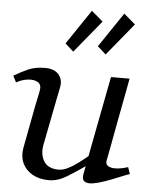

<svg xmlns="http://www.w3.org/2000/svg" viewBox="-69 -853 717 916"><g transform="rotate(5 289.0 -395.5)"><path d="M199 16Q153 16 120 -3Q87 -22 72.5 -54Q58 -86 65 -126Q74 -172 84 -226.5Q94 -281 103.5 -329Q113 -377 119 -404Q125 -435 106 -446Q87 -457 58 -453.5Q29 -450 3 -435L-13 -466Q25 -488 57 -502Q89 -516 135 -516Q181 -516 201.5 -490.5Q222 -465 214 -428Q211 -413 205 -383.5Q199 -354 192 -317.5Q185 -281 178 -246Q171 -211 166 -184.5Q161 -158 159 -149Q151 -103 170.5 -71Q190 -39 240 -38Q262 -38 286 -50Q310 -62 334 -80Q358 -98 378 -115Q393 -192 412 -292Q431 -392 452 -500H541Q539 -488 533 -456.5Q527 -425 519 -383Q511 -341 502.5 -295.5Q494 -250 486.5 -209.5Q479 -169 473.5 -140Q468 -111 466 -102Q461 -76 491 -69.5Q521 -63 571 -79L582 -47Q562 -40 532 -27.5Q502 -15 470 -3.5Q438 8 411.5 12.5Q385 17 370.5 8Q356 -1 362 -31Q365 -46 369 -66Q327 -36 284 -10Q241 16 199 16ZM417 -605 377 -641 489 -807 544 -760ZM262 -605 222 -641 334 -807 389 -760Z"/></g></svg>

Font: Wittgenstein-Italic Regular
Style: Italic
Weight: 400
Italic angle: -11°
Designer: Jörg Drees
Foundry: Jörg Drees
Version: Version 1.000; ttfautohint (v1.8.4.7-5d5b)